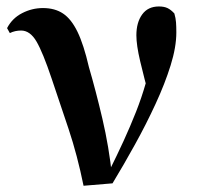

<svg xmlns="http://www.w3.org/2000/svg" viewBox="-20 -573 623 603"><path d="M242.4 10.4Q223 -85.1 195.4 -167.9Q167.8 -250.6 142.4 -325.6Q114.6 -408.5 94.5 -442.8Q74.4 -477.1 46.3 -477.1Q26.9 -477.1 10.9 -469.1L2.2 -484.7Q18.4 -515.8 49.5 -531.7Q80.5 -547.7 114.9 -547.7Q152.3 -547.7 178 -530.5Q203.8 -513.4 223.4 -473.1Q243 -432.7 259.2 -362.4Q280.9 -288.2 301.6 -200Q322.3 -111.8 332.2 -18.2H314.1L321.6 -33.3Q347.1 -84.4 368.3 -130.6Q389.4 -176.8 407.1 -221.5Q424.8 -266.3 438.4 -313.9Q452 -361.6 462.6 -415.3L452.2 -256.3Q432.1 -330.2 420.2 -380.8Q408.3 -431.4 408.3 -462Q408.3 -502.5 426.5 -527.6Q444.6 -552.7 479 -552.7Q495.5 -552.7 506.3 -547.5Q517 -542.3 527.6 -530.7Q531.8 -516.3 532.8 -503Q533.8 -489.8 533.8 -471.2Q533.8 -425.1 515.8 -367.5Q497.9 -310 468.5 -246.5Q439.2 -183 403.8 -119Q368.5 -55.1 333.4 2.8Z"/></svg>

Font: Noto Serif KR
Style: Regular
Weight: 200
Designer: Ryoko NISHIZUKA 西塚涼子 (kana & ideographs); Frank Grießhammer (Latin, Greek & Cyrillic); Wenlong ZHANG 张文龙 (bopomofo); San
Foundry: Adobe
Version: Version 2.001;hotconv 1.1.0;makeotfexe 2.6.0